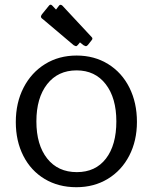

<svg xmlns="http://www.w3.org/2000/svg" viewBox="-20 -772 639 802"><path d="M299 10Q224 10 166.5 -24.5Q109 -59 77.5 -121Q46 -183 46 -262Q46 -343 78.5 -406Q111 -469 168.5 -504.5Q226 -540 300 -540Q374 -540 431.5 -504.5Q489 -469 520.5 -406Q552 -343 552 -263Q552 -184 520 -122Q488 -60 430.5 -25Q373 10 299 10ZM301 -53Q379 -53 422.5 -109.5Q466 -166 466 -265Q466 -363 421.5 -420.5Q377 -478 300 -478Q222 -478 177 -420.5Q132 -363 132 -265Q132 -167 177 -110Q222 -53 301 -53ZM363 -617Q366 -614 366 -611Q366 -607 362 -603L347 -584Q342 -579 339 -579Q337 -579 329 -583L314 -595L305 -584Q300 -579 298 -579Q296 -579 288 -583L159 -692Q151 -697 151 -703Q151 -706 155 -712L185 -749Q191 -756 198 -749L214 -732L227 -749Q232 -755 240 -749Z"/></svg>

Font: Libre Franklin
Style: Regular
Weight: 400
Designer: Pablo Impallari, Rodrigo Fuenzalida
Foundry: Impallari Type
Version: Version 1.001; ttfautohint (v1.4.1)